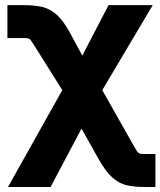

<svg xmlns="http://www.w3.org/2000/svg" viewBox="-20 -536 635 760"><path d="M11.7 204.1 226.6 -179.2 127 -337.9Q112.3 -360.8 106 -370.8Q99.6 -380.9 94 -383.1Q88.4 -385.3 76.7 -385.3H9.3V-515.6H76.7Q117.2 -515.6 147.9 -508.3Q178.7 -501 205.3 -477.1Q231.9 -453.1 258.8 -402.8L305.7 -315.9L409.7 -515.6H584.5L384.8 -179.2L501 26.4Q514.2 49.8 520.3 59.6Q526.4 69.3 533.2 71.8Q537.6 73.7 551.3 73.7H595.2V204.1H551.3Q511.7 204.1 481.4 197.3Q451.2 190.4 424.3 166.3Q397.5 142.1 368.7 90.8L302.7 -26.9L180.2 204.1Z"/></svg>

Font: Inter Display ExtraBold
Style: Regular
Weight: 800
Designer: Rasmus Andersson
Foundry: rsms
Version: Version 4.000;git-a52131595